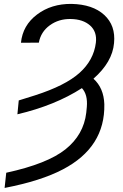

<svg xmlns="http://www.w3.org/2000/svg" viewBox="-20 -741 627 975"><path d="M75.2 -231 157.7 -256.8Q311.5 -306.2 383.5 -370.6Q455.6 -435.1 466.8 -523.9Q473.6 -579.6 437.5 -611.6Q401.4 -643.6 338.9 -644.5Q278.3 -645.5 232.9 -612.5Q187.5 -579.6 177.2 -524.4L86.4 -523.9Q95.2 -612.3 168 -667.2Q240.7 -722.2 343.3 -721.2Q451.2 -718.8 509.5 -665Q567.9 -611.3 559.1 -522Q550.8 -425.8 454.6 -341.3Q506.8 -294.4 509.8 -211.9Q514.2 6.8 299.3 119.1Q188 177.7 3.4 213.4L11.7 136.2Q220.7 90.8 312.7 17.1Q404.8 -56.6 418 -168.5L420.9 -197.8Q426.3 -260.7 396 -293.5Q259.8 -205.6 68.4 -160.6Z"/></svg>

Font: Roboto
Style: Italic
Weight: 400
Italic angle: -12°
Designer: Google
Version: Version 2.134; 2016; ttfautohint (v1.6)